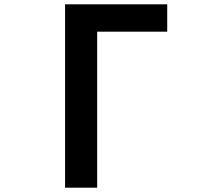

<svg xmlns="http://www.w3.org/2000/svg" viewBox="-20 -818 1040 891"><path d="M282 -798H756V-671H431V53H282Z"/></svg>

Font: LINE Seed JP_TTF Bold
Style: Regular
Weight: 700
Designer: LINE & Fontrix & Fontworks
Version: Version 1.009